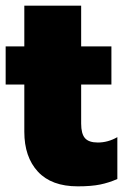

<svg xmlns="http://www.w3.org/2000/svg" viewBox="-20 -644 435 679"><path d="M66 -178V-345H0V-480H66V-624H267V-480H374V-345H267V-207Q267 -171 280.5 -155.5Q294 -140 326 -140Q362 -140 395 -159V-11Q366 2 334.5 8.5Q303 15 255 15Q162 15 114 -37Q66 -89 66 -178Z"/></svg>

Font: Prompt ExtraBold
Style: Regular
Weight: 800
Designer: Katatrad Team
Foundry: CadsonDemak
Version: Version 1.001